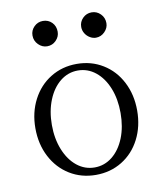

<svg xmlns="http://www.w3.org/2000/svg" viewBox="-74 -671 627 743"><g transform="rotate(-10 240.0 -299.5)"><path d="M43.9 -207Q43.9 -269 69.8 -318.8Q95.7 -368.7 141.4 -396.7Q187 -424.8 244.1 -424.8Q301.3 -424.8 346.9 -396.7Q392.6 -368.7 418.2 -318.8Q443.8 -269 443.8 -207Q443.8 -144.5 418.2 -94.7Q392.6 -44.9 346.9 -16.8Q301.3 11.2 244.1 11.2Q187 11.2 141.4 -16.8Q95.7 -44.9 69.8 -94.7Q43.9 -144.5 43.9 -207ZM244.1 -18.1Q282.7 -18.1 313.5 -42.7Q344.2 -67.4 361.6 -110.6Q378.9 -153.8 378.9 -208.5Q378.9 -263.2 361.6 -306.4Q344.2 -349.6 313.5 -374.3Q282.7 -398.9 244.1 -398.9Q205.6 -398.9 174.8 -374.3Q144 -349.6 126.5 -306.2Q108.9 -262.7 108.9 -208.5Q108.9 -154.3 126.5 -110.8Q144 -67.4 174.8 -42.7Q205.6 -18.1 244.1 -18.1ZM95.2 -562.5Q95.2 -582.5 109.6 -596.9Q124 -611.3 144.5 -611.3Q165.5 -611.3 179.7 -596.9Q193.8 -582.5 193.8 -560.5Q193.8 -541 179.4 -526.4Q165 -511.7 144.5 -511.7Q125 -511.7 110.1 -526.6Q95.2 -541.5 95.2 -562.5ZM335.9 -611.3Q356 -611.3 370.6 -596.7Q385.3 -582 385.3 -560.5Q385.3 -541.5 370.6 -526.6Q356 -511.7 335.9 -511.7Q323.7 -511.7 312.3 -518.6Q300.8 -525.4 293.7 -537.1Q286.6 -548.8 286.6 -562.5Q286.6 -582.5 301 -596.9Q315.4 -611.3 335.9 -611.3Z"/></g></svg>

Font: JuniusX Light
Style: Regular
Weight: 300
Designer: Peter S. Baker
Foundry: Briery Creek Software
Version: Version 1.008